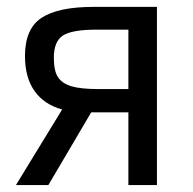

<svg xmlns="http://www.w3.org/2000/svg" viewBox="-20 -532 554 552"><path d="M25.9 0 158.7 -217.3Q106.9 -231.4 79.3 -270.3Q51.8 -309.1 51.8 -371.1Q51.8 -449.2 99.4 -480.7Q147 -512.2 249 -512.2H431.2V0H349.1V-209H242.2L119.1 0ZM134.8 -366.2Q134.8 -328.1 146.7 -310.1Q158.7 -292 185.5 -283.9Q212.4 -275.9 264.2 -275.9H349.1V-446.8H258.8Q186.5 -446.8 160.6 -429.7Q134.8 -412.6 134.8 -366.2Z"/></svg>

Font: ClearSansRegular
Style: Regular
Weight: 400
Foundry: Intel Corporation
Version: Version 1.00